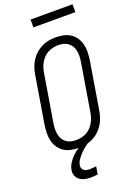

<svg xmlns="http://www.w3.org/2000/svg" viewBox="-205 -990 910 1290"><g transform="rotate(-20 250.0 -345.0)"><path d="M202 8Q174 8 146.5 2.5Q119 -3 97 -17.5Q75 -32 60 -54Q45 -76 38.5 -102Q32 -128 32.5 -156Q33 -184 37 -213L94 -558Q98 -582 106.5 -606.5Q115 -631 129.5 -653Q144 -675 164.5 -693Q185 -711 208.5 -722.5Q232 -734 257 -738.5Q282 -743 307 -743Q336 -743 363 -737.5Q390 -732 412 -717.5Q434 -703 449 -681Q464 -659 470.5 -633Q477 -607 476.5 -579Q476 -551 472 -522L415 -177Q411 -153 402.5 -128.5Q394 -104 379.5 -82Q365 -60 345 -42Q325 -24 301 -12.5Q277 -1 252 3.5Q227 8 202 8ZM203 -47Q221 -47 239.5 -51Q258 -55 275 -63.5Q292 -72 306 -86Q320 -100 330 -116.5Q340 -133 346 -150.5Q352 -168 355 -186L412 -531Q415 -551 415.5 -570Q416 -589 412.5 -607.5Q409 -626 400 -641.5Q391 -657 376.5 -668Q362 -679 344 -683.5Q326 -688 306 -688Q288 -688 269.5 -684Q251 -680 234 -671.5Q217 -663 203 -649Q189 -635 179 -618.5Q169 -602 163 -584.5Q157 -567 154 -549L97 -204Q94 -184 93.5 -165Q93 -146 96.5 -127.5Q100 -109 109 -93.5Q118 -78 132.5 -67Q147 -56 165 -51.5Q183 -47 203 -47ZM209 223Q188 223 167.5 218.5Q147 214 131 202.5Q115 191 107.5 171.5Q100 152 104 131Q107 110 118.5 90.5Q130 71 145 54Q160 37 178 23Q196 9 216 -2L226 -8H269L268 0Q251 11 235.5 24Q220 37 206.5 52Q193 67 181.5 84Q170 101 167 120Q165 131 168.5 141Q172 151 180.5 157.5Q189 164 199.5 166Q210 168 221 168Q233 168 244.5 166.5Q256 165 268 164L259 219Q246 221 233.5 222Q221 223 209 223ZM191 -857V-913H491V-857Z"/></g></svg>

Font: Iosevka SS04 Light Oblique
Style: Regular
Weight: 300
Italic angle: -9°
Monospace: yes
Designer: Belleve Invis
Foundry: Belleve Invis
Version: Version 19.0.0; ttfautohint (v1.8.4)